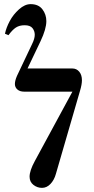

<svg xmlns="http://www.w3.org/2000/svg" viewBox="-20 -740 452 928"><path d="M4 -577Q10 -606 27 -638Q44 -670 72 -695Q100 -720 128 -720Q166 -720 185 -695Q204 -670 204 -638Q204 -600 176 -541L113 -409H330Q350 -409 363 -393.5Q376 -378 376 -352Q376 -332 367 -302L250 101Q242 130 224 149Q206 168 183 168Q160 168 141.5 153.5Q123 139 123 114Q123 85 148 39L330 -297H97Q76 -297 64 -307.5Q52 -318 52 -334Q52 -350 62 -373L135 -527Q148 -553 148 -572Q148 -590 137 -604Q126 -618 99 -618Q74 -618 57 -607Q40 -596 21 -570Z"/></svg>

Font: Old Standard TT
Style: Bold
Weight: 700
Designer: Alexey Kryukov <alexios@thessalonica.org.ru>
Version: Version 2.2